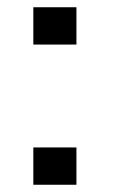

<svg xmlns="http://www.w3.org/2000/svg" viewBox="-20 -510 322 530"><path d="M191 -103V0H72V-103ZM191 -490V-387H72V-490Z"/></svg>

Font: Syne Medium
Style: Regular
Weight: 500
Designer: Lucas Descroix
Foundry: Bonjour Monde
Version: Version 2.200; ttfautohint (v1.8.4)